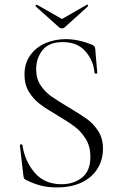

<svg xmlns="http://www.w3.org/2000/svg" viewBox="-20 -807 525 839"><path d="M280 -338Q332 -307 360.5 -286.5Q389 -266 409.5 -234Q430 -202 430 -157Q430 -110 407 -71.5Q384 -33 338.5 -10.5Q293 12 227 12Q192 12 160.5 4.5Q129 -3 91 -22Q86 -25 84.5 -29Q83 -33 82 -41L67 -171V-172Q67 -176 72 -176.5Q77 -177 78 -173Q88 -104 131 -53Q174 -2 249 -2Q302 -2 338.5 -31Q375 -60 375 -122Q375 -167 355 -199.5Q335 -232 306.5 -253.5Q278 -275 229 -304Q181 -332 153.5 -353Q126 -374 106.5 -405.5Q87 -437 87 -481Q87 -531 112.5 -566Q138 -601 179 -618.5Q220 -636 267 -636Q322 -636 381 -612Q396 -606 396 -595L405 -489Q405 -485 399.5 -485Q394 -485 393 -489Q389 -541 354 -582Q319 -623 254 -623Q194 -623 166 -588Q138 -553 138 -504Q138 -464 157 -435Q176 -406 203.5 -386.5Q231 -367 280 -338ZM136 -779 135 -781Q135 -783 138 -785Q141 -787 142 -786L251 -724L359 -786L361 -787Q363 -787 364.5 -783.5Q366 -780 364 -779L262 -687Q258 -683 251 -683Q243 -683 239 -687Z"/></svg>

Font: Cormorant Garamond Light
Style: Regular
Weight: 300
Designer: Christian Thalmann (Catharsis Fonts)
Version: Version 3.000